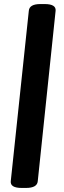

<svg xmlns="http://www.w3.org/2000/svg" viewBox="-20 -788 315 946"><path d="M87 138Q30 138 33 105L122 -735Q125 -768 179 -768H200Q257 -768 254 -735L166 105Q163 138 108 138Z"/></svg>

Font: Asap Semi Expanded Semi Expanded ExtraBold
Style: Italic
Weight: 800
Width: 6
Italic angle: -6°
Designer: Pablo Cosgaya
Foundry: Omnibus-Type
Version: Version 3.001; ttfautohint (v1.8.4.7-5d5b)